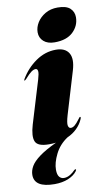

<svg xmlns="http://www.w3.org/2000/svg" viewBox="-113 -716 552 977"><g transform="rotate(-10 163.0 -227.0)"><path d="M213 -496Q177 -496 156.5 -514.2Q136 -532.5 136 -561Q136 -587 151.2 -611.5Q166.5 -636 193.8 -652Q221 -668 257.5 -668Q302 -668 321.8 -649.8Q341.5 -631.5 341.5 -603.5Q341.5 -559.5 308.5 -527.8Q275.5 -496 213 -496ZM213.5 -121Q201.5 -80.5 204.8 -66.8Q208 -53 218.5 -53Q228.5 -53 239 -61.5Q249.5 -70 265 -91Q269.5 -97 270.8 -98.5Q272 -100 274 -100Q280 -100 273 -85Q262.5 -61.5 242.2 -41.5Q222 -21.5 193 -8.5Q150.5 19.5 128.5 63.8Q106.5 108 106.5 143.5Q106.5 169.5 116 180.8Q125.5 192 140 192Q156 192 171.2 183Q186.5 174 197 162.5Q202 157 206.5 159Q209 161.5 204 168.5Q189 189 158.5 201.8Q128 214.5 87.5 214.5Q-16.5 214.5 -16.5 149Q-16.5 127 -3.8 104.8Q9 82.5 41 58.8Q73 35 130.5 8Q113.5 10 94.5 10Q36 10 24.5 -17.8Q13 -45.5 30 -103L97 -324Q106 -353.5 104.5 -366.2Q103 -379 93 -379Q83.5 -379 71.2 -370.5Q59 -362 37 -337Q31 -331 28 -331Q24.5 -331 29 -339Q59.5 -391 107.8 -424.5Q156 -458 211.5 -458Q259.5 -458 278 -427.5Q296.5 -397 279 -339Z"/></g></svg>

Font: Fraunces 144pt Black
Style: Italic
Weight: 900
Italic angle: -16°
Version: Version 1.000;[0bf87f6ff]